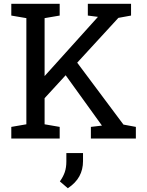

<svg xmlns="http://www.w3.org/2000/svg" viewBox="-20 -731 773 1013"><path d="M208.5 -205.6 157.2 -265.1 494.6 -639.6 496.6 -642.1 443.4 -648.9V-710.9H671.4V-648.9L604.5 -636.7ZM39.6 0V-61.5L119.1 -75.2V-635.3L39.6 -648.9V-710.9H294.9V-648.9L215.3 -635.3V-75.2L294.9 -61.5V0ZM459.5 0V-61.5L518.1 -68.4L517.6 -68.8L320.8 -341.8L374.5 -417.5L631.3 -73.7L696.8 -61.5V0ZM337.9 262.2 295.9 226.1Q313.5 201.7 321.8 177.2Q330.1 152.8 330.1 120.6V76.7H418V119.1Q418 163.6 398.7 199Q379.4 234.4 337.9 262.2Z"/></svg>

Font: Roboto Slab LO
Style: Regular
Weight: 400
Designer: Google
Version: Version 2.000